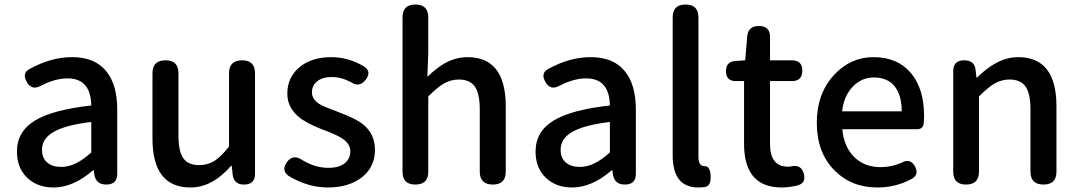

<svg xmlns="http://www.w3.org/2000/svg" viewBox="-20 -817 4777 850"><path d="M217 13Q145 13 100 -30.5Q55 -74 55 -146Q55 -234 133.5 -282.5Q212 -331 384 -350Q382 -470 279 -470Q224 -470 160 -437Q120 -415 98 -455Q77 -493 110 -511Q205 -564 299 -564Q400 -564 450 -502Q499 -443 499 -331V-165V-47Q499 0 450 0Q406 0 398 -42L395 -63H392Q304 13 217 13ZM252 -78Q314 -78 384 -142V-209V-277Q266 -263 214 -231Q166 -202 166 -154Q166 -115 191 -96Q213 -78 252 -78Z M823 13Q655 13 655 -204V-493Q655 -550 713 -550Q770 -550 770 -493V-218Q770 -147 791.5 -116.5Q813 -86 862 -86Q900 -86 930 -105Q959 -124 994 -168V-493Q994 -550 1052 -550Q1109 -550 1109 -493V-275V-47Q1109 0 1060 0Q1015 0 1010 -44L1006 -83H1003Q920 13 823 13Z M1431 13Q1343 13 1258 -38Q1224 -62 1250 -99Q1277 -137 1319 -108Q1375 -74 1434 -74Q1482 -74 1507 -95Q1531 -115 1531 -147.5Q1531 -180 1495 -204Q1473 -219 1415 -241Q1411 -242 1409 -243Q1337 -271 1303 -299Q1252 -341 1252 -403Q1252 -473 1304 -518Q1358 -564 1447 -564Q1523 -564 1593 -522Q1626 -499 1599 -464Q1571 -428 1534 -453Q1491 -476 1449 -476Q1406 -476 1383 -456Q1361 -438 1361 -408Q1361 -378 1393 -357Q1413 -345 1468 -325Q1475 -322 1478 -321Q1556 -292 1588 -266Q1640 -223 1640 -154Q1640 -81 1587 -36Q1528 13 1431 13Z M1819 0Q1762 0 1762 -57V-398V-740Q1762 -797 1819 -797Q1876 -797 1876 -740V-586L1872 -477Q1915 -518 1951 -538Q1999 -564 2050 -564Q2219 -564 2219 -346V-57Q2219 0 2162 0Q2104 0 2104 -57V-332Q2104 -403 2082 -434Q2060 -465 2011 -465Q1975 -465 1943 -446Q1916 -430 1876 -390V-57Q1876 0 1819 0Z M2513 13Q2441 13 2396 -30.5Q2351 -74 2351 -146Q2351 -234 2429.5 -282.5Q2508 -331 2680 -350Q2678 -470 2575 -470Q2520 -470 2456 -437Q2416 -415 2394 -455Q2373 -493 2406 -511Q2501 -564 2595 -564Q2696 -564 2746 -502Q2795 -443 2795 -331V-165V-47Q2795 0 2746 0Q2702 0 2694 -42L2691 -63H2688Q2600 13 2513 13ZM2548 -78Q2610 -78 2680 -142V-209V-277Q2562 -263 2510 -231Q2462 -202 2462 -154Q2462 -115 2487 -96Q2509 -78 2548 -78Z M3072 13Q2958 13 2958 -129V-740Q2958 -797 3015 -797Q3072 -797 3072 -740V-460V-123Q3072 -81 3100 -81Q3101 -81 3102 -81Q3110 -82 3116 -74Q3122 -66 3124 -57Q3134 5 3101 11Q3083 13 3072 13Z M3441 13Q3274 13 3274 -180V-458H3237Q3194 -458 3194 -502Q3194 -544 3235 -547L3279 -550L3288 -657Q3293 -702 3339 -702Q3389 -702 3389 -654V-550H3486Q3532 -550 3532 -504Q3532 -458 3486 -458H3460H3389V-179Q3389 -79 3469 -79Q3476 -79 3480 -80Q3528 -92 3539 -46Q3549 -7 3511 4Q3471 13 3441 13Z M3864 13Q3749 13 3674 -63Q3596 -142 3596 -274Q3596 -403 3673 -486Q3746 -564 3847 -564Q3954 -564 4014 -492Q4071 -423 4071 -303Q4071 -288 4069 -268Q4065 -245 4040 -245H3887H3709Q3716 -167 3761.5 -122Q3807 -77 3879 -77Q3927 -77 3972 -97Q4010 -118 4031 -80Q4049 -45 4018 -26Q3947 13 3864 13ZM3708 -324H3840H3972Q3972 -396 3940.5 -435Q3909 -474 3849 -474Q3795 -474 3757 -435Q3716 -394 3708 -324Z M4257 0Q4200 0 4200 -57V-275V-503Q4200 -550 4249 -550Q4295 -550 4299 -507L4303 -474H4306Q4350 -517 4388 -537Q4436 -564 4488 -564Q4657 -564 4657 -346V-57Q4657 0 4600 0Q4542 0 4542 -57V-332Q4542 -403 4520 -434Q4498 -465 4449 -465Q4413 -465 4381 -446Q4354 -430 4314 -390V-57Q4314 0 4257 0Z"/></svg>

Font: GenSenRounded JP M
Style: Regular
Weight: 500
Version: Version 1.501;PS 1;hotconv 16.6.51;makeotf.lib2.5.65220